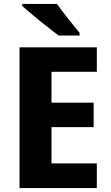

<svg xmlns="http://www.w3.org/2000/svg" viewBox="-20 -954 561 974"><path d="M471.2 -125H241.2V-309.1H455.1V-433.1H241.2V-589.8H471.2V-713.9H79.1V0H471.2ZM92.8 -934.1V-923.8C106 -911.6 124.5 -896 147.5 -877C170.4 -857.9 193.4 -838.9 217.3 -820.3C241.2 -801.3 261.2 -786.1 277.8 -773.9H383.8V-787.1C368.7 -805.7 349.6 -829.1 327.1 -857.4C304.2 -885.7 285.2 -911.1 269.5 -934.1Z"/></svg>

Font: Avrile Sans
Style: Bold
Weight: 700
Designer: Monotype Design Team, Google (font), Stefan Peev (BGR Cyrillic), Cristiano Sobral (main changes)
Foundry: The Avrile Sans Project Authors
Version: Version 3.110